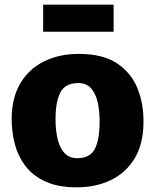

<svg xmlns="http://www.w3.org/2000/svg" viewBox="-20 -795 665 823"><path d="M308 8Q231 8 177.2 -15.8Q123.5 -39.5 91 -81Q58.5 -122.5 44 -176.2Q29.5 -230 30 -290Q31.5 -379 68.5 -440Q105.5 -501 170 -532.5Q234.5 -564 318 -564Q421 -564 482.2 -523Q543.5 -482 570 -414.5Q596.5 -347 595 -267Q594 -177.5 557.2 -116.2Q520.5 -55 456 -23.5Q391.5 8 308 8ZM312 -117Q365.5 -117 386.2 -156.2Q407 -195.5 407 -275Q407 -320 398.5 -357.2Q390 -394.5 370 -416.8Q350 -439 315 -439Q260.5 -439 239.2 -399.5Q218 -360 218 -284Q218 -238 226.8 -200Q235.5 -162 256 -139.5Q276.5 -117 312 -117ZM165 -659V-775H467V-659Z"/></svg>

Font: Merriweather Sans Black
Style: Regular
Weight: 900
Designer: Eben Sorkin
Foundry: Eben Sorkin
Version: Version 1.008; ttfautohint (v1.7.19-72a1) -l 8 -r 50 -G 200 